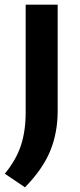

<svg xmlns="http://www.w3.org/2000/svg" viewBox="-32 -565 342 819"><path d="M74.5 234 -11.5 176Q36 118.5 56.8 56.8Q77.5 -5 77.5 -86.5V-545H214V-91.5Q214 1.5 182 79.2Q150 157 74.5 234Z"/></svg>

Font: Encode Sans Expanded SemiBold
Style: Regular
Weight: 600
Width: 7
Designer: Multiple Designers
Foundry: Impallari Type
Version: Version 3.000; ttfautohint (v1.8.3) -l 8 -r 50 -G 200 -x 14 